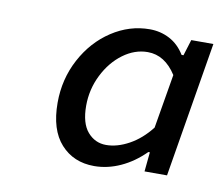

<svg xmlns="http://www.w3.org/2000/svg" viewBox="-52 -855 576 496"><g transform="rotate(10 236.0 -607.5)"><path d="M102 -566Q102 -628 130 -680.5Q158 -733 204.5 -763.5Q251 -794 304 -794Q332 -794 356 -781.5Q380 -769 396 -743H401L414 -785H472L413 -430H354L359 -481H355Q326 -452 292 -436.5Q258 -421 223 -421Q169 -421 135.5 -458Q102 -495 102 -566ZM360 -546 384 -688Q354 -735 309 -735Q275 -735 244.5 -712.5Q214 -690 195 -652Q176 -614 176 -571Q176 -525 195.5 -502.5Q215 -480 244 -480Q273 -480 304 -497Q335 -514 360 -546Z"/></g></svg>

Font: Nebula Sans Medium
Style: Regular
Weight: 500
Italic angle: -9°
Designer: Paul D. Hunt for Adobe (as Source Sans)
Foundry: Nebula Entertainment & Broadcasting LLC
Version: Version 1.010